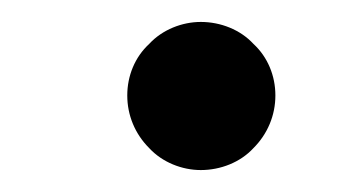

<svg xmlns="http://www.w3.org/2000/svg" viewBox="-20 -354 319 175"><path d="M231 -267C231 -285 224 -302 211 -314C199 -327 181 -334 163 -334C146 -334 128 -327 116 -314C103 -302 96 -285 96 -267C96 -249 103 -232 116 -219C128 -206 146 -199 163 -199C181 -199 199 -206 211 -219C224 -232 231 -249 231 -267Z"/></svg>

Font: Nupuram Expanded Bold
Style: Regular
Weight: 700
Width: 7
Designer: Santhosh Thottingal (santhosh.thottingal@gmail.com)
Foundry: SMC
Version: Version 1.000